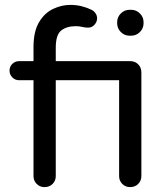

<svg xmlns="http://www.w3.org/2000/svg" viewBox="-20 -760 677 785"><path d="M162 5Q143 5 130 -8Q117 -21 117 -40V-432H58Q42 -432 30.5 -443.5Q19 -455 19 -471Q19 -488 30.5 -499Q42 -510 58 -510H117V-568Q117 -631 139.5 -669Q162 -707 197 -723.5Q232 -740 267 -740Q292 -740 314 -734.5Q336 -729 354 -720Q363 -716 370 -706.5Q377 -697 377 -685Q377 -671 366.5 -659Q356 -647 340 -647Q328 -647 316 -650Q304 -653 290 -653Q253 -653 230.5 -635.5Q208 -618 208 -565V-510H515Q534 -509 546 -496Q558 -483 558 -464V-40Q558 -21 545 -8Q532 5 512 5Q493 5 480 -8Q467 -21 467 -40V-432H208V-40Q208 -21 195 -8Q182 5 162 5ZM510 -614Q489 -614 474 -629Q459 -644 459 -665V-669Q459 -690 474 -705Q489 -720 510 -720H516Q537 -720 552 -705Q567 -690 567 -669V-665Q567 -644 552 -629Q537 -614 516 -614Z"/></svg>

Font: Varela Round
Style: Regular
Weight: 400
Designer: Joe Prince, Avraham Cornfeld
Foundry: Joe Prince, Avraham Cornfeld
Version: Version 3.010; ttfautohint (v1.8.4.7-5d5b)